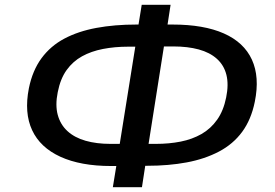

<svg xmlns="http://www.w3.org/2000/svg" viewBox="-20 -754 1143 798"><path d="M449 24 467 -86 491 -64H442Q315 -64 231 -102.5Q147 -141 113.5 -213Q80 -285 100 -387Q115 -461 152.5 -512Q190 -563 247.5 -593.5Q305 -624 380.5 -638Q456 -652 547 -652H588L552 -629L569 -734H689L673 -630L647 -652H697Q827 -652 910.5 -615Q994 -578 1027 -506Q1060 -434 1039 -331Q1024 -257 986.5 -206Q949 -155 890 -124Q831 -93 756 -79Q681 -65 592 -65H550L587 -87L570 24ZM474 -133 546 -583 570 -560H513Q457 -560 408 -550.5Q359 -541 321 -520Q283 -499 257 -463Q231 -427 220 -371Q209 -317 220 -276.5Q231 -236 260.5 -209Q290 -182 335.5 -169Q381 -156 439 -156H504ZM594 -134 569 -156H628Q683 -156 731 -165.5Q779 -175 817.5 -197Q856 -219 882.5 -256.5Q909 -294 920 -349Q931 -403 921 -443Q911 -483 881.5 -509.5Q852 -536 806 -548.5Q760 -561 700 -561H635L665 -584Z"/></svg>

Font: Nunito Sans 10pt Expanded SemiBold
Style: Italic
Weight: 600
Width: 7
Italic angle: -9°
Designer: Vernon Adams
Foundry: Vernon Adams
Version: Version 3.101;gftools[0.9.27]